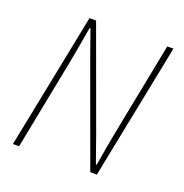

<svg xmlns="http://www.w3.org/2000/svg" viewBox="-120 -768 841 877"><g transform="rotate(20 300.0 -330.0)"><path d="M36 0 168 -660H200L378 -172L424 -42H428Q436 -89 443.5 -133Q451 -177 460 -222L546 -660H576L444 0H412L234 -488L188 -618H184Q176 -571 168.5 -528Q161 -485 152 -438L66 0Z"/></g></svg>

Font: Source Code Pro ExtraLight
Style: Italic
Weight: 200
Italic angle: -11°
Monospace: yes
Designer: Paul D. Hunt, Teo Tuominen
Foundry: Adobe Systems Incorporated
Version: Version 1.050;PS 1.000;hotconv 16.6.51;makeotf.lib2.5.65220